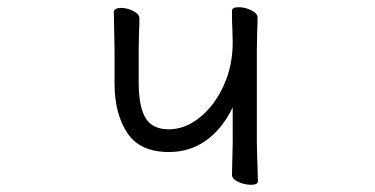

<svg xmlns="http://www.w3.org/2000/svg" viewBox="-20 -503 1040 533"><path d="M449 -81Q368 -81 333 -134.5Q298 -188 298 -271V-364L296 -470Q296 -475 301.5 -478Q307 -481 316 -481Q333 -481 350 -472.5Q367 -464 367 -452Q367 -431 366 -415L365 -364V-275Q365 -207 384 -175.5Q403 -144 449 -144Q493 -144 534 -176.5Q575 -209 600.5 -264.5Q626 -320 626 -385L625 -425Q624 -438 624 -463V-473Q624 -483 643 -483Q660 -483 677.5 -474.5Q695 -466 695 -454Q695 -433 694 -418L693 -365V-106L694 -68L696 0Q696 10 677 10Q659 10 641.5 2Q624 -6 624 -18L626 -106V-205Q597 -145 552 -113Q507 -81 449 -81Z"/></svg>

Font: Iansui
Style: Regular
Weight: 400
Designer: But Ko / Fontworks Inc.
Foundry: zi-hi.com / Fontworks Inc.
Version: Version 1.002